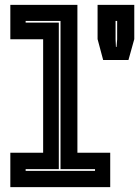

<svg xmlns="http://www.w3.org/2000/svg" viewBox="-20 -770 572 790"><path d="M22.5 0V-141.5H157.5V-608.5H22.5V-750H298.5V-141.5H433.5V0ZM85.5 -67H371V-74H229V-684H85.5V-677H222V-74H85.5ZM404.5 -523 381.5 -609V-750H532.5V-609L508.5 -523ZM457 -577H459.5L462 -608V-684H455.5V-608Z"/></svg>

Font: Tourney Thin ExtraBold
Style: Regular
Weight: 800
Version: Version 1.015